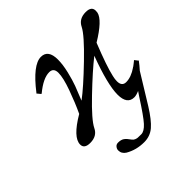

<svg xmlns="http://www.w3.org/2000/svg" viewBox="-160 -538 852 852"><g transform="rotate(-45 266.5 -112.0)"><path d="M157.2 -108.9Q179.7 -156.7 200.4 -214.4Q221.2 -272 221.2 -303.2Q221.2 -334 193.8 -334Q156.2 -334 104 -291L101.1 -290L86.9 -307.1L88.9 -309.1Q165.5 -408.2 215.8 -408.2Q261.2 -408.2 261.2 -346.2Q261.2 -314.9 251.7 -275.4Q242.2 -235.8 232.2 -209Q222.2 -182.1 206.1 -143.1Q252.9 -177.7 336.9 -258.8Q420.9 -339.8 438 -374Q454.6 -408.2 497.1 -408.2Q533.2 -408.2 533.2 -380.9Q533.2 -373 532.2 -369.1Q523.9 -331.5 435.1 -277.8Q392.6 -171.4 381.8 -122.1Q377.9 -106 377.9 -92.8Q377.9 -61 404.8 -61Q436 -61 472.2 -85.9L473.1 -87.9L474.1 -86.9Q478 -89.4 485.4 -95.5Q492.7 -101.6 496.1 -104L498 -106L512.2 -87.9L509.8 -86.9Q499.5 -72.8 482.9 -54.2L397.9 84Q364.3 137.7 337.2 160.9Q310.1 184.1 272.9 184.1Q223.6 184.1 184.1 161.1Q165 148.9 165 127.9Q165 119.1 171.4 111.1Q177.7 103 189 103Q207.5 103 218 110.4Q228.5 117.7 241.2 136.2Q246.1 143.1 253.2 146Q260.3 148.9 266.1 149.4Q272 149.9 288.1 149.9Q306.6 149.9 328.9 125.5Q351.1 101.1 399.9 24.9L414.1 3.9Q395 12.2 382.8 12.2Q337.9 12.2 337.9 -48.8Q337.9 -112.3 387.2 -244.1Q333.5 -201.7 255.4 -126.7Q177.2 -51.8 160.2 -17.1Q144 17.1 101.1 17.1Q64 17.1 64 -9.8Q64 -54.2 157.2 -108.9Z"/></g></svg>

Font: Common Serif SemiBold
Style: Italic
Weight: 600
Italic angle: -12°
Designer: Philipp H. Poll, Khaled Hosny
Foundry: Stefan Peev, Context Ltd.
Version: Version 1.026